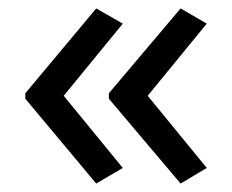

<svg xmlns="http://www.w3.org/2000/svg" viewBox="-20 -491 549 455"><path d="M40 -270 208 -471 271 -435 131 -264 271 -93 208 -56 40 -257ZM238 -270 408 -471 470 -435 330 -264 470 -93 408 -56 238 -257Z"/></svg>

Font: Noto Sans Old Sogdian
Style: Regular
Weight: 400
Designer: Monotype Design Team
Foundry: Monotype Imaging Inc.
Version: Version 2.002; ttfautohint (v1.8.4.7-5d5b)